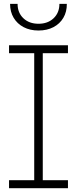

<svg xmlns="http://www.w3.org/2000/svg" viewBox="-20 -990 405 1010"><path d="M27.5 -710V-752H337.5V-710H205V-42H337.5V0H27.5V-42H160V-710ZM331.5 -969.5Q332 -928 313.2 -896.2Q294.5 -864.5 260.8 -847Q227 -829.5 182.5 -829.5Q138 -829.5 104.2 -847.2Q70.5 -865 51.8 -896.5Q33 -928 33 -969.5H72.5Q72.5 -923 103 -894Q133.5 -865 182.5 -865Q231.5 -865 262 -894Q292.5 -923 292.5 -969.5Z"/></svg>

Font: Hepta Slab Light
Style: Regular
Weight: 300
Designer: Michael LaGattuta
Foundry: Michael LaGattuta
Version: Version 1.102